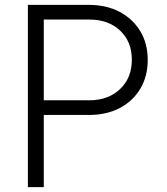

<svg xmlns="http://www.w3.org/2000/svg" viewBox="-20 -765 684 785"><path d="M94 0V-745H344Q415 -745 469 -716.5Q523 -688 553.5 -637.5Q584 -587 584 -520Q584 -453 553.5 -402Q523 -351 469 -323Q415 -295 344 -295H159V0ZM159 -355H346Q422 -355 470.5 -400.5Q519 -446 519 -521Q519 -595 471 -640Q423 -685 346 -685H159Z"/></svg>

Font: Plus Jakarta Sans Light
Style: Regular
Weight: 300
Designer: Gumpita Rahayu
Foundry: Tokotype
Version: Version 2.006; ttfautohint (v1.8.4.7-5d5b)